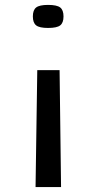

<svg xmlns="http://www.w3.org/2000/svg" viewBox="-20 -559 393 783"><path d="M239 -492Q239 -466 225.5 -455.5Q212 -445 176 -445Q141 -445 127.5 -455.5Q114 -466 114 -492Q114 -518 127.5 -528.5Q141 -539 176 -539Q212 -539 225.5 -528.5Q239 -518 239 -492ZM223 -273 229 204H125L132 -273Z"/></svg>

Font: Georama ExtraExtended
Style: Regular
Weight: 400
Width: 8
Designer: Jean-Baptiste Levee
Foundry: Production Type
Version: Version 1.000